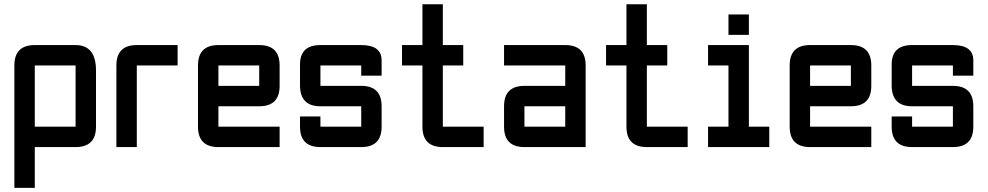

<svg xmlns="http://www.w3.org/2000/svg" viewBox="-20 -704 4728 919"><path d="M48.8 -390.6Q48.8 -488.3 146.5 -488.3H341.8Q439.5 -488.3 439.5 -366.2V-97.7Q439.5 0 341.8 0H146.5V195.3H48.8ZM341.8 -390.6H146.5V-97.7H341.8Z M634.8 -488.3H830.1V-390.6H634.8V0H537.1V-390.6Q537.1 -488.3 634.8 -488.3Z M1025.4 -488.3H1220.7Q1318.4 -488.3 1318.4 -390.6V-293Q1318.4 -195.3 1220.7 -195.3H1025.4V-97.7H1318.4V0H1025.4Q927.7 0 927.7 -97.7V-390.6Q927.7 -488.3 1025.4 -488.3ZM1220.7 -390.6H1025.4V-293H1220.7Z M1416 -146.5H1513.7V-97.7H1709V-195.3H1513.7Q1416 -195.3 1416 -295.4V-395.5Q1416 -488.3 1513.7 -488.3H1709Q1806.6 -488.3 1806.6 -415V-341.8H1709V-390.6H1513.7V-293H1709Q1806.6 -293 1806.6 -195.3V-97.7Q1806.6 0 1709 0H1513.7Q1416 0 1416 -97.7Z M2099.6 0Q2002 0 2002 -97.7V-390.6H1904.3V-488.3H2002V-683.6H2099.6V-488.3H2197.3V-390.6H2099.6V-97.7H2294.9V0Z M2783.2 0H2490.2Q2392.6 0 2392.6 -97.7V-195.3Q2392.6 -293 2490.2 -293H2685.5V-390.6H2392.6V-488.3H2685.5Q2783.2 -488.3 2783.2 -390.6ZM2490.2 -97.7H2685.5V-195.3H2490.2Z M3076.2 0Q2978.5 0 2978.5 -97.7V-390.6H2880.9V-488.3H2978.5V-683.6H3076.2V-488.3H3173.8V-390.6H3076.2V-97.7H3271.5V0Z M3466.8 -537.1V-634.8H3564.5V-537.1ZM3369.1 0V-97.7H3466.8V-390.6H3369.1V-488.3H3564.5V-97.7H3662.1V0Z M3857.4 -488.3H4052.7Q4150.4 -488.3 4150.4 -390.6V-293Q4150.4 -195.3 4052.7 -195.3H3857.4V-97.7H4150.4V0H3857.4Q3759.8 0 3759.8 -97.7V-390.6Q3759.8 -488.3 3857.4 -488.3ZM4052.7 -390.6H3857.4V-293H4052.7Z M4248 -146.5H4345.7V-97.7H4541V-195.3H4345.7Q4248 -195.3 4248 -295.4V-395.5Q4248 -488.3 4345.7 -488.3H4541Q4638.7 -488.3 4638.7 -415V-341.8H4541V-390.6H4345.7V-293H4541Q4638.7 -293 4638.7 -195.3V-97.7Q4638.7 0 4541 0H4345.7Q4248 0 4248 -97.7Z"/></svg>

Font: BabelStone Runic Beowulf
Style: Regular
Weight: 400
Designer: Andrew West
Foundry: BabelStone
Version: Version 7.004;November 9, 2023